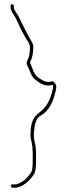

<svg xmlns="http://www.w3.org/2000/svg" viewBox="-20 -718 328 916"><path d="M30 -689 31 -681V-680C31 -674 34 -666 40 -656C55 -635 61 -618 72 -596V-595C82 -572 95 -550 107 -529C110 -525 123 -508 123 -494C123 -472 121 -449 111 -431C104 -416 107 -411 116 -393C126 -371 132 -351 145 -341C165 -324 189 -306 221 -311L233 -313V-298C223 -248 204 -206 166 -180V-179C141 -164 126 -131 126 -85V-83C125 -76 125 -73 126 -69V-67C126 -59 130 -43 132 -34V-33L134 -21C135 -16 135 -11 135 -4C136 2 136 10 136 16V60C136 68 135 75 134 85C133 104 122 113 116 121C107 132 101 139 88 147C79 152 68 162 48 162H47L40 161C35 161 32 165 32 168C32 174 35 177 40 177H41L48 178C60 178 69 175 81 170C107 157 127 137 143 112C148 105 152 79 152 59V15C152 9 152 2 151 -4V-5C151 -27 142 -43 142 -68C141 -74 141 -78 142 -85C142 -89 143 -98 144 -105L147 -125L154 -144C158 -156 167 -162 175 -167C216 -190 236 -236 248 -296V-297C251 -311 240 -335 223 -329C194 -320 168 -346 157 -352C147 -362 142 -373 137 -383V-384C137 -387 128 -409 124 -417V-423C131 -436 133 -443 136 -458L138 -476C139 -483 139 -489 139 -495C139 -501 137 -509 132 -518C119 -541 111 -554 99 -578L66 -645C63 -650 50 -666 46 -679V-691C46 -694 42 -698 37 -698C34 -698 31 -694 30 -689ZM132 -511V-512Z"/></svg>

Font: Stray Cat
Style: ExLtCn
Weight: 200
Version: Version 1.0